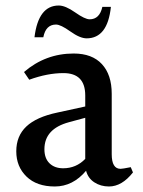

<svg xmlns="http://www.w3.org/2000/svg" viewBox="-20 -759 518 696"><path d="M294 -620Q270 -620 235 -645Q200 -670 183 -670Q146 -670 137 -624H105Q119 -739 193 -739Q217 -739 252.5 -714Q288 -689 305 -689Q341 -689 351 -734H382Q370 -620 294 -620ZM141 -218Q141 -185 159.5 -167Q178 -149 209 -149Q256 -149 289 -183V-332L230 -316Q141 -292 141 -218ZM375 -83Q345 -83 322 -98Q299 -113 292 -140Q244 -83 178.5 -83Q113 -83 76 -119Q39 -155 39 -210.5Q39 -266 75.5 -300.5Q112 -335 188 -351L289 -373V-413Q289 -494 210 -494Q152 -494 86 -470L67 -498Q145 -565 247 -565Q314 -565 349.5 -526.5Q385 -488 385 -419V-200Q385 -147 417 -147Q424 -147 454 -153L462 -134Q422 -83 375 -83Z"/></svg>

Font: Halant Medium
Style: Regular
Weight: 500
Designer: Hitesh Malaviya (Devanagari), Satya Rajpurohit (Latin)
Foundry: Indian Type Foundry
Version: Version 1.101;PS 1.0;hotconv 1.0.78;makeotf.lib2.5.61930; tt